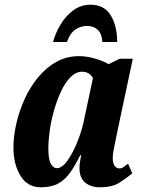

<svg xmlns="http://www.w3.org/2000/svg" viewBox="-20 -784 622 814"><path d="M153 10Q97 10 67 -38.5Q37 -87 37 -159Q37 -206 49 -259Q61 -312 84 -363Q107 -414 141 -455.5Q175 -497 218.5 -521.5Q262 -546 315 -546Q349 -546 385 -535Q421 -524 440 -512L488 -535H543L477 -224Q475 -212 470.5 -191.5Q466 -171 462 -149.5Q458 -128 458 -114Q458 -92 466 -81Q474 -70 486 -70Q496 -70 503.5 -75.5Q511 -81 523 -90L541 -49Q518 -30 487 -10Q456 10 404 10Q365 10 341 -10Q317 -30 317 -71Q317 -84 319 -97Q321 -110 324 -126H320Q299 -83 277.5 -52.5Q256 -22 227 -6Q198 10 153 10ZM221 -71Q243 -71 266 -103Q289 -135 309 -185Q329 -235 339 -288L374 -453Q367 -466 355 -473Q343 -480 329 -480Q302 -480 279.5 -457.5Q257 -435 239.5 -398Q222 -361 209.5 -317.5Q197 -274 191 -231.5Q185 -189 185 -156Q185 -108 195.5 -89.5Q206 -71 221 -71ZM205 -606Q215 -644 237 -680.5Q259 -717 291 -740.5Q323 -764 364 -764Q421 -764 448.5 -720.5Q476 -677 477 -606H414Q412 -641 394.5 -657.5Q377 -674 349 -674Q321 -674 298.5 -658Q276 -642 264 -606Z"/></svg>

Font: Noto Serif ExtraCondensed ExtraBold
Style: Italic
Weight: 800
Width: 2
Italic angle: -12°
Designer: Monotype Design Team
Foundry: Monotype Imaging Inc.
Version: Version 2.013